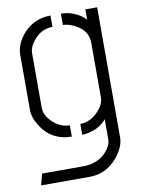

<svg xmlns="http://www.w3.org/2000/svg" viewBox="-80 -567 586 799"><g transform="rotate(-10 213.0 -167.5)"><path d="M28.3 177.7 41 129.9H219.7Q288.1 127 322.3 78.1Q336.9 57.6 336.9 38.1V-47.9Q310.5 -14.6 262.7 -3.9Q248 0 233.4 0V-45.9Q278.3 -45.9 313.5 -85.9Q336.9 -112.3 336.9 -138.7V-371.1Q336.9 -423.8 281.2 -451.2Q255.9 -463.9 233.4 -463.9V-511.7Q285.2 -511.7 326.2 -478.5Q333 -472.7 336.9 -467.8V-511.7H386.7V38.1Q386.7 79.1 349.6 123Q303.7 176.8 235.4 177.7ZM37.1 -138.7V-375Q38.1 -420.9 77.1 -463.9Q123 -511.7 189.5 -511.7V-463.9Q137.7 -463.9 103.5 -416Q86.9 -392.6 86.9 -372.1V-139.6Q86.9 -106.4 121.1 -75.2Q152.3 -47.9 189.5 -47.9V0Q101.6 -1 57.6 -75.2Q37.1 -108.4 37.1 -138.7Z"/></g></svg>

Font: Post No Bills Colombo
Style: Regular
Weight: 500
Designer: Kosala Senevirathne, Siva Puranthara, Lasantha Premarathna, Tharique Azeez
Foundry: Mooniak
Version: Version 1.220 ; ttfautohint (v1.5)